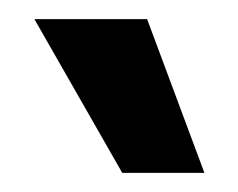

<svg xmlns="http://www.w3.org/2000/svg" viewBox="-20 -770 249 201"><path d="M16 -750H134L194 -589H108Z"/></svg>

Font: Palanquin SemiBold
Style: Regular
Weight: 600
Designer: Pria Ravichandran
Version: Version 1.0.4